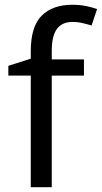

<svg xmlns="http://www.w3.org/2000/svg" viewBox="-20 -785 427 805"><path d="M332 -468H197V0H109V-468H15V-509L109 -539V-570Q109 -674 155 -719.5Q201 -765 283 -765Q315 -765 341.5 -759.5Q368 -754 387 -747L364 -678Q348 -683 327 -688Q306 -693 284 -693Q240 -693 218.5 -663.5Q197 -634 197 -571V-536H332Z"/></svg>

Font: Noto Sans Tifinagh Tawellemmet
Style: Regular
Weight: 400
Designer: JamraPatel
Foundry: JamraPatel LLC
Version: Version 2.006; ttfautohint (v1.8.4.7-5d5b)